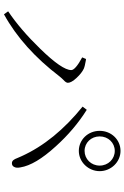

<svg xmlns="http://www.w3.org/2000/svg" viewBox="150 -883 627 967"><g transform="rotate(90 463.5 -399.5)"><path d="M52 -106C167 -169 271 -263 365 -386C369 -391 375 -398 382 -405C392 -414 397 -421 397 -428C397 -439 389 -454 372 -472C356 -489 341 -501 326 -508C317 -512 303 -515 286 -518C282 -519 279 -519 277 -519L269 -500C312 -477 333 -458 333 -445C333 -414 297 -362 226 -289C161 -222 98 -168 37 -127ZM802 -146C810 -146 816 -149 820 -156C825 -164 826 -175 823 -189C815 -239 780 -298 717 -367C661 -429 600 -481 533 -523L517 -502C632 -409 716 -307 767 -194C769 -190 771 -185 774 -178C779 -165 783 -157 786 -154C790 -149 795 -146 802 -146ZM740 -693C684 -693 639 -647 639 -588C639 -529 684 -483 740 -483C796 -483 842 -531 842 -588C842 -645 796 -693 740 -693ZM740 -512C699 -512 667 -545 667 -588C667 -631 699 -664 740 -664C781 -664 814 -631 814 -588C814 -545 781 -512 740 -512Z"/></g></svg>

Font: AllPunType ExtraLight
Style: Regular
Weight: 280
Version: 1.0